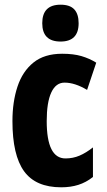

<svg xmlns="http://www.w3.org/2000/svg" viewBox="-20 -788 454 818"><path d="M241 10Q132 10 82.5 -58.5Q33 -127 33 -272Q33 -354 54.5 -419Q76 -484 122.5 -521.5Q169 -559 245 -559Q293 -559 327 -549Q361 -539 390 -521L351 -405Q299 -436 255 -436Q218 -436 198.5 -394Q179 -352 179 -272Q179 -113 259 -113Q291 -113 319 -125Q347 -137 376 -160V-34Q347 -11 314 -0.5Q281 10 241 10ZM238 -768Q278 -768 296.5 -748Q315 -728 315 -689Q315 -611 238 -611Q160 -611 160 -689Q160 -768 238 -768Z"/></svg>

Font: Noto Sans Tamil ExtraCondensed ExtraBold
Style: Regular
Weight: 800
Width: 2
Designer: Jelle Bosma - Monotype Design Team
Foundry: Monotype Imaging Inc.
Version: Version 2.004; ttfautohint (v1.8.4.7-5d5b)